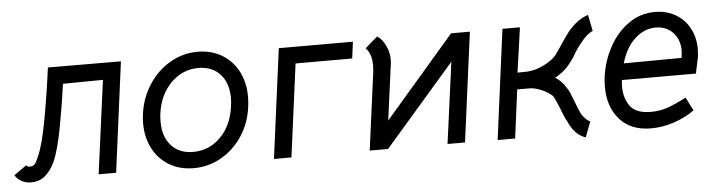

<svg xmlns="http://www.w3.org/2000/svg" viewBox="-78 -689 3284 875"><g transform="rotate(-5 1564.0 -251.5)"><path d="M-38 -29 20 -70Q24 -62 35 -62Q50 -62 58 -70.5Q66 -79 77 -106Q100 -157 121.5 -276.5Q143 -396 157 -505L491 -504L425 0H345L402 -427L219 -425Q206 -330 187 -228.5Q168 -127 145 -74Q125 -33 99 -11.5Q73 10 35 10Q13 10 -6.5 0Q-26 -10 -38 -29Z M567 -214Q567 -235 570 -256Q580 -330 619 -389.5Q658 -449 716.5 -483Q775 -517 842 -517Q905 -517 953 -488.5Q1001 -460 1027.5 -409Q1054 -358 1054 -293Q1054 -272 1051 -249Q1042 -175 1003.5 -116Q965 -57 906.5 -23.5Q848 10 780 10Q717 10 668.5 -18.5Q620 -47 593.5 -98Q567 -149 567 -214ZM973 -257Q976 -277 976 -293Q976 -362 939.5 -402.5Q903 -443 840 -443Q766 -443 713 -389Q660 -335 649 -249Q647 -237 647 -213Q647 -145 683.5 -104.5Q720 -64 783 -64Q857 -64 909.5 -117Q962 -170 973 -257Z M1552 -501 1542 -425H1283L1227 0H1147L1213 -501Z M2087 -500 2021 1H1941L1991 -371L1669 0H1585L1632 -353Q1634 -365 1634 -387Q1634 -440 1607 -466L1664 -515Q1687 -501 1703.5 -465.5Q1720 -430 1716 -390L1681 -129L2001 -500Z M2316 -500 2287 -295Q2316 -295 2332 -296Q2348 -297 2365 -301Q2395 -309 2426 -327Q2457 -345 2471 -367L2492 -397Q2517 -436 2539 -464Q2584 -516 2630 -529L2645 -454Q2634 -451 2618.5 -438Q2603 -425 2593 -411Q2567 -381 2545 -341Q2525 -312 2507 -294Q2489 -276 2456 -257Q2486 -238 2501 -212Q2511 -199 2518 -183Q2525 -167 2535 -140Q2549 -102 2559 -82Q2580 -51 2598 -45L2571 26Q2522 10 2494 -53Q2481 -75 2464 -122Q2447 -165 2438 -176Q2417 -195 2387.5 -207Q2358 -219 2333 -219H2279L2250 3H2170L2236 -500Z M2756 -190Q2756 -137 2782.5 -100.5Q2809 -64 2878 -64Q2918 -64 2953 -76Q2988 -88 3040 -115L3071 -54Q3030 -24 2977 -6.5Q2924 11 2872 11Q2780 11 2729 -46Q2678 -103 2678 -196Q2678 -218 2681 -242Q2691 -314 2725 -376.5Q2759 -439 2813 -477.5Q2867 -516 2935 -516Q2987 -516 3028 -492.5Q3069 -469 3092 -426.5Q3115 -384 3115 -330Q3115 -320 3113 -298Q3111 -286 3105 -260Q3099 -234 3097 -220H2758Q2756 -202 2756 -190ZM3038 -297 3039 -307Q3041 -323 3041 -330Q3041 -381 3010.5 -413Q2980 -445 2932 -445Q2880 -445 2837 -406Q2794 -367 2773 -295Z"/></g></svg>

Font: Bellota Text
Style: Bold Italic
Weight: 700
Italic angle: -7.5°
Designer: Kemie Guaida
Foundry: Kemie Guaida
Version: Version 4.001